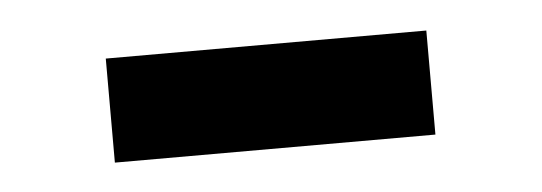

<svg xmlns="http://www.w3.org/2000/svg" viewBox="-25 -397 514 182"><g transform="rotate(-5 232.0 -305.5)"><path d="M384 -355V-256H79V-355Z"/></g></svg>

Font: XXII Aven Bold
Style: Regular
Weight: 700
Designer: Lecter Johnson
Foundry: Doubletwo Studios
Version: Version 1.001